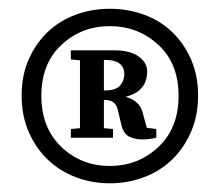

<svg xmlns="http://www.w3.org/2000/svg" viewBox="-20 -736 506 442"><path d="M155 -702.4Q191.9 -715.8 232.9 -715.8Q273.9 -715.8 311 -702.4Q348.1 -689 375.5 -663.1Q402.8 -637.2 419.4 -600.1Q436 -563 436 -516.1Q436 -469.2 419.4 -431.6Q402.8 -394 375.5 -367.9Q348.1 -341.8 311 -327.9Q273.9 -314 232.9 -314Q191.9 -314 155 -327.9Q118.2 -341.8 90.6 -367.9Q63 -394 46.4 -431.6Q29.8 -469.2 29.8 -516.1Q29.8 -563 46.4 -600.1Q63 -637.2 90.6 -663.1Q118.2 -689 155 -702.4ZM232.7 -354Q298.3 -354 344.7 -397.7Q391.1 -441.4 391.1 -515.6Q391.1 -589.8 344.5 -632.8Q297.9 -675.8 232.7 -675.8Q167.5 -675.8 121.3 -632.6Q75.2 -589.4 75.2 -515.6Q75.2 -441.9 121.1 -397.9Q167 -354 232.7 -354ZM259.8 -446.8 251 -483.9Q245.6 -505.9 222.2 -505.9H219.2V-440.9L240.2 -439V-418.9H143.1V-439L164.1 -440.9V-597.2L143.1 -599.1V-620.1H243.2Q279.3 -620.1 299.1 -606Q318.8 -591.8 318.8 -571.8Q318.8 -525.4 269 -513.2Q300.8 -504.4 308.1 -478L317.9 -441.9L339.8 -439V-418.9Q323.2 -415 307.6 -415Q292 -415 278.6 -420.9Q265.1 -426.8 259.8 -446.8ZM219.2 -527.8H222.2Q246.1 -527.8 256.1 -538.8Q266.1 -549.8 266.1 -564.9Q266.1 -598.1 222.2 -598.1H219.2Z"/></svg>

Font: SourceSerifPro-Bold
Style: Bold
Weight: 700
Designer: Frank Grießhammer
Foundry: Adobe Systems Incorporated
Version: Version 1.014;PS Version 1.0;hotconv 1.0.73;makeotf.lib2.5.5